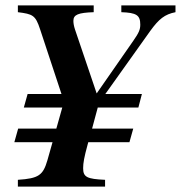

<svg xmlns="http://www.w3.org/2000/svg" viewBox="-20 -689 668 709"><path d="M628 -669H428V-644C484 -642 498 -633 498 -598C498 -580 493 -568 472 -538L337 -344L257 -580C253 -592 251 -603 251 -612C251 -635 269 -642 326 -644V-669H46V-644C101 -637 111 -633 128 -581L207 -342H82L68 -292H210L188 -214H47L33 -164H174L155 -97C139 -42 123 -30 46 -25V0H368V-25C301 -28 287 -35 287 -68C287 -87 291 -109 303 -153L306 -164H458L472 -214H320L341 -292H491L504 -342H369L535 -575C567 -619 588 -636 628 -644Z"/></svg>

Font: XITS
Style: Bold Italic
Weight: 700
Italic angle: -16.33°
Designer: MicroPress Inc., with final additions and corrections provided by Coen Hoffman, Elsevier (retired)
Version: Version 1.302